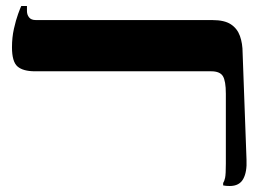

<svg xmlns="http://www.w3.org/2000/svg" viewBox="-20 -617 904 641"><path d="M747 4Q741 4 735 3.5Q729 3 725 2V-6Q729 -12 731.5 -23.5Q734 -35 734 -71V-304Q734 -347 724 -363Q714 -379 685 -379H97Q57 -379 38.5 -395Q20 -411 20 -459Q20 -492 26.5 -521Q33 -550 40.5 -570.5Q48 -591 51 -597H70V-580Q70 -568 77 -559Q84 -550 100 -550H689Q729 -550 750.5 -536Q772 -522 781 -497Q790 -472 790 -440L803 -84Q805 -43 792 -19.5Q779 4 747 4Z"/></svg>

Font: Frank Ruhl Libre ExtraBold
Style: Regular
Weight: 800
Designer: Yanek Iontef
Foundry: Fontef
Version: Version 6.003;gftools[0.9.30]